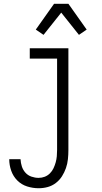

<svg xmlns="http://www.w3.org/2000/svg" viewBox="-20 -776 540 1019"><path d="M185 223Q154 223 124 213.5Q94 204 72 182Q50 160 39.5 130Q29 100 29 69H89Q90 89 96 107.5Q102 126 115 140.5Q128 155 147 161.5Q166 168 185 168Q202 168 217.5 162Q233 156 245 144Q257 132 264 117Q271 102 275.5 86Q280 70 281.5 53.5Q283 37 283 20V-465H138V-520H343V20Q343 44 340.5 68.5Q338 93 330 116Q322 139 309 159.5Q296 180 276.5 195Q257 210 233.5 216.5Q210 223 185 223ZM211 -591 170 -619 267 -756H343L440 -619L399 -591L305 -709Z"/></svg>

Font: Iosevka Term Curly Light
Style: Regular
Weight: 300
Designer: Belleve Invis
Foundry: Belleve Invis
Version: Version 32.3.0